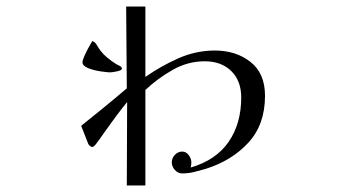

<svg xmlns="http://www.w3.org/2000/svg" viewBox="-20 -537 1040 589"><path d="M354 -327Q354 -321 338.5 -318Q323 -315 318 -315Q310 -315 289 -318Q268 -321 250.5 -328Q233 -335 233 -346Q233 -352 239 -365.5Q245 -379 252.5 -392.5Q260 -406 263 -411Q271 -408 275 -402Q279 -396 283 -389Q294 -373 307.5 -361.5Q321 -350 337 -340Q340 -339 347 -335Q354 -331 354 -327ZM793 -243Q793 -155 742 -99.5Q691 -44 611 -19Q594 -14 576 -9.5Q558 -5 539 -5Q526 -5 516.5 -15.5Q507 -26 507 -39Q507 -52 516.5 -62Q526 -72 539 -72Q551 -72 559 -61Q567 -50 567 -39Q567 -35 566.5 -31Q566 -27 565 -23Q643 -46 681.5 -102Q720 -158 720 -238Q720 -289 689.5 -319Q659 -349 608 -349Q556 -349 509.5 -322.5Q463 -296 426 -261V32H369L370 -224Q352 -202 335 -179Q318 -156 301 -132Q294 -122 287 -112Q280 -102 272 -92Q271 -91 268 -88.5Q265 -86 263 -86Q260 -86 256 -89.5Q252 -93 251 -95L229 -151Q264 -179 299.5 -208Q335 -237 369 -266L367 -517H426V-301Q473 -334 527 -358Q581 -382 639 -382Q704 -382 748.5 -347Q793 -312 793 -243Z"/></svg>

Font: Kaisei Decol
Style: Regular
Weight: 400
Designer: Font-Kai, 金井和夫
Foundry: KAZUO KANAI
Version: Version 5.003